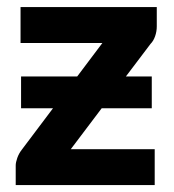

<svg xmlns="http://www.w3.org/2000/svg" viewBox="-20 -536 504 556"><path d="M41 -314.5H203.5L276.5 -411.5H39.5V-515.5H434V-459.5Q434 -445 429.2 -431.2Q424.5 -417.5 416 -409L344.5 -314.5H419.5V-222.5H274.5L185 -104H428V0H25.5V-57Q25.5 -65.5 30 -78.5Q34.5 -91.5 43.5 -103L133.5 -222.5H41Z"/></svg>

Font: Lato Heavy
Style: Regular
Weight: 800
Designer: Lukasz Dziedzic
Foundry: tyPoland Lukasz Dziedzic
Version: Version 2.007; 2014-02-27